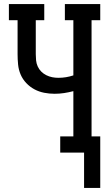

<svg xmlns="http://www.w3.org/2000/svg" viewBox="-20 -755 540 950"><path d="M396 175V0H278V-80H343V-304Q320 -298 297 -294.5Q274 -291 250 -291Q224 -291 198.5 -296Q173 -301 150.5 -313Q128 -325 110 -344Q92 -363 82 -386.5Q72 -410 69.5 -436Q67 -462 67 -487V-655H24V-735H199V-655H157V-487Q157 -472 158.5 -456.5Q160 -441 166.5 -426.5Q173 -412 184 -401Q195 -390 209 -383Q223 -376 238 -373Q253 -370 269 -370Q288 -370 306.5 -373Q325 -376 343 -382V-655H301V-735H476V-655H433V-80H476V175Z"/></svg>

Font: Iosevka Curly Slab Medium
Style: Regular
Weight: 500
Monospace: yes
Designer: Belleve Invis
Foundry: Belleve Invis
Version: Version 22.1.2; ttfautohint (v1.8.4)